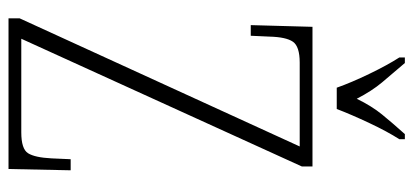

<svg xmlns="http://www.w3.org/2000/svg" viewBox="-280 -691 971 451"><g transform="rotate(90 205.5 -465.5)"><path d="M23 0V-26L324 -684H127Q89 -684 78 -668Q67 -652 66 -613L64 -569H39L43 -714H371V-689L71 -30H291Q330 -30 340 -46Q350 -62 352 -101L354 -146H380L377 0ZM186 -771Q174 -805 153.5 -847.5Q133 -890 115 -918V-931H128Q153 -902 173.5 -877.5Q194 -853 212 -818Q229 -853 249 -877.5Q269 -902 295 -931H307V-918Q289 -890 269 -847.5Q249 -805 236 -771Z"/></g></svg>

Font: Noto Serif Myanmar ExtraCondensed ExtraLight
Style: Regular
Weight: 200
Width: 2
Designer: Ben Mitchell and the Monotype Design Team
Foundry: Monotype Imaging Inc.
Version: Version 2.106; ttfautohint (v1.8.4.7-5d5b)